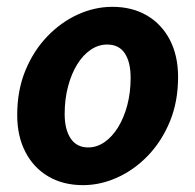

<svg xmlns="http://www.w3.org/2000/svg" viewBox="-20 -528 570 560"><path d="M222.1 12Q164.2 12 121.1 -13.3Q77.9 -38.6 54.1 -84.7Q30.2 -130.8 30.2 -192.5Q30.2 -264.4 54 -322.2Q77.8 -380.1 117.8 -421.7Q157.9 -463.4 207.2 -485.8Q256.6 -508.1 307.5 -508.1Q365.4 -508.1 408.6 -482.8Q451.7 -457.5 475.6 -411.4Q499.4 -365.3 499.4 -303.6Q499.4 -231.7 475.6 -173.9Q451.8 -116.1 411.8 -74.4Q371.8 -32.7 322.5 -10.4Q273.2 12 222.1 12ZM237.3 -98Q262.5 -98 284.9 -113.5Q307.3 -129 324.3 -156.5Q341.3 -184 351.2 -221Q361 -258 361 -300.9Q361 -346.9 344 -372.5Q327 -398.1 292.4 -398.1Q267.2 -398.1 244.8 -383Q222.3 -367.9 205.3 -340.4Q188.3 -313 178.5 -276Q168.6 -239 168.6 -195.2Q168.6 -150.3 186.1 -124.2Q203.5 -98 237.3 -98Z"/></svg>

Font: Source Sans 3
Style: Italic
Weight: 200
Italic angle: -11°
Designer: Paul D. Hunt
Foundry: Adobe
Version: Version 3.046;hotconv 1.0.118;makeotfexe 2.5.65603